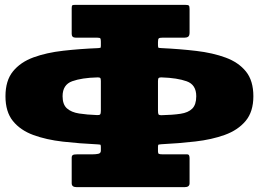

<svg xmlns="http://www.w3.org/2000/svg" viewBox="-20 -771 1065 790"><path d="M395 -583V-599Q395 -609 393.2 -612.5Q391.5 -616 380 -616H292Q275 -616 275 -631V-738Q275 -748 278.2 -749.5Q281.5 -751 290 -751H742Q753.5 -751 756.8 -748.2Q760 -745.5 760 -734V-637Q760 -624 754.2 -620Q748.5 -616 739 -616H649Q637 -616 633.5 -613.2Q630 -610.5 630 -598V-584Q630 -574.5 633.5 -574Q637 -573.5 645.5 -573Q720 -569.5 787.8 -561.5Q855.5 -553.5 908.5 -534Q961.5 -514.5 992 -476.8Q1022.5 -439 1022.5 -375Q1022.5 -311.5 990.8 -273.5Q959 -235.5 905 -216Q851 -196.5 783.2 -188.8Q715.5 -181 643.5 -177.5Q636 -177 633 -176.2Q630 -175.5 630 -167V-148Q630 -139.5 634 -137.8Q638 -136 649 -136H749Q756 -136 758 -131.5Q760 -127 760 -120V-17Q760 -1 740 -1H295Q275 -1 275 -17V-122Q275 -130 279.5 -133Q284 -136 298 -136H361Q374 -136 384.5 -138.2Q395 -140.5 395 -151V-167Q395 -175.5 392 -176Q389 -176.5 381.5 -177Q307 -180.5 238.8 -188.2Q170.5 -196 117.2 -215.5Q64 -235 33.2 -273Q2.5 -311 2.5 -375Q2.5 -439.5 33.5 -477.5Q64.5 -515.5 118 -535Q171.5 -554.5 240 -562.2Q308.5 -570 383.5 -573Q390.5 -573.5 392.8 -574.2Q395 -575 395 -583ZM644.5 -297Q690.5 -298 722.5 -302.8Q754.5 -307.5 771 -324Q787.5 -340.5 787.5 -375Q787.5 -422.5 748.2 -436.5Q709 -450.5 645.5 -452.5Q637 -453 633.5 -450.5Q630 -448 630 -438V-317Q630 -305.5 631.8 -301.2Q633.5 -297 644.5 -297ZM395 -315V-438Q395 -448 392 -450.5Q389 -453 380.5 -452.5Q317 -451 277.2 -436.8Q237.5 -422.5 237.5 -375Q237.5 -341 255.5 -325Q273.5 -309 305.5 -304Q337.5 -299 379.5 -297.5Q389.5 -297 392.2 -300.5Q395 -304 395 -315Z"/></svg>

Font: Besley* Fatface
Style: Regular
Weight: 900
Designer: Owen Earl
Foundry: indestructible type*
Version: Version 3.000; ttfautohint (v1.8.3)